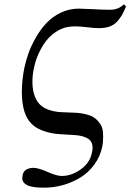

<svg xmlns="http://www.w3.org/2000/svg" viewBox="-20 -680 603 888"><path d="M92.8 -367.2Q100.1 -400.9 112.3 -435.1Q124.5 -469.2 146.2 -507.1Q168 -544.9 195.1 -573.7Q222.2 -602.5 261 -621.3Q299.8 -640.1 344.2 -640.1Q361.3 -640.1 411.1 -637.5Q460.9 -634.8 488.8 -634.8Q527.8 -634.8 553.2 -660.2L563 -649.9Q551.8 -624 543.9 -610.1Q536.1 -596.2 521.5 -580.1Q506.8 -564 486.1 -556.9Q465.3 -549.8 436 -549.8Q418 -549.8 382.8 -554Q347.7 -558.1 330.1 -558.1Q295.4 -558.1 270.8 -549.1Q246.1 -540 220.2 -519Q191.4 -494.6 169.2 -453.6Q147 -412.6 138.2 -371.1Q129.9 -334 129.9 -303.2Q129.9 -246.6 152.8 -210.9Q168.9 -186.5 198.2 -174.8Q227.5 -163.1 260.3 -161.4Q293 -159.7 325.4 -158.7Q357.9 -157.7 387.7 -148.7Q417.5 -139.6 434.1 -119.1Q441.9 -109.4 444.8 -105Q447.8 -100.6 451.4 -91.1Q455.1 -81.5 456.1 -69.8Q457 -62 457 -46.9Q457 -21 453.1 -2Q443.4 43.9 416.5 80.8Q389.6 117.7 352.5 140.6Q315.4 163.6 272 175.8Q228.5 188 183.1 188Q128.4 188 105.7 176.5Q83 165 83 143.1Q83 138.7 85 128.9Q88.4 111.3 102.8 103.8Q117.2 96.2 133.8 96.2Q157.2 96.2 199.5 115Q241.7 133.8 265.1 133.8Q311 133.8 353.3 103.5Q395.5 73.2 404.8 27.8Q408.2 12.7 408.2 3.9Q408.2 -26.4 385.7 -39.6Q363.3 -52.7 327.4 -55.2Q291.5 -57.6 252.7 -59.8Q213.9 -62 174.6 -76.9Q135.3 -91.8 112.8 -123Q81.1 -168 81.1 -253.9Q81.1 -309.6 92.8 -367.2Z"/></svg>

Font: Linux Libertine G
Style: Italic
Weight: 400
Italic angle: -12°
Designer: Philipp H. Poll
Foundry: Philipp H. Poll
Version: Version 5.1.3